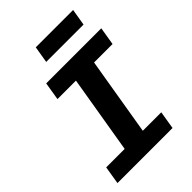

<svg xmlns="http://www.w3.org/2000/svg" viewBox="-254 -998 1109 1109"><g transform="rotate(-45 300.0 -444.0)"><path d="M481.9 0 500 -110.1H349.1L429 -588.1H579.9L598 -698.2H148.1L130 -588.1H280.9L201 -110.1H50.1L32 0ZM235.8 -785.9H540.8L557.9 -888.1H252.8Z"/></g></svg>

Font: Margiela Mono Italic Bold It
Style: Regular
Weight: 700
Designer: Mike Abbink, Paul van der Laan, Pieter van Rosmalen
Foundry: Bold Monday
Version: Version 2.003 2021